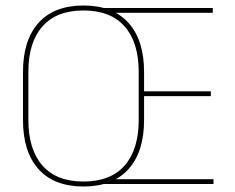

<svg xmlns="http://www.w3.org/2000/svg" viewBox="-20 -668 853 697"><path d="M283 9Q176.5 9 120 -53.8Q63.5 -116.5 63.5 -232.5V-406.5Q63.5 -522.5 120 -585.2Q176.5 -648 283 -648Q389.5 -648 446.2 -585.2Q503 -522.5 503 -406.5V-232.5Q503 -116.5 446.2 -53.8Q389.5 9 283 9ZM283 -9Q381.5 -9 432.5 -67.2Q483.5 -125.5 483.5 -232.5V-407Q483.5 -514 432.5 -572Q381.5 -630 283 -630Q185 -630 134 -572Q83 -514 83 -407V-232.5Q83 -125.5 134 -67.2Q185 -9 283 -9ZM353.5 0V-17.5H755V0ZM493.5 -319V-336.5H745.5V-319ZM352.5 -621.5V-639H752.5V-621.5Z"/></svg>

Font: Anek Gurmukhi Thin
Style: Regular
Weight: 250
Designer: Sarang Kulkarni (Gurmukhi), Yesha Goshar (Latin)
Foundry: Ek Type
Version: Version 1.003